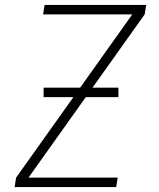

<svg xmlns="http://www.w3.org/2000/svg" viewBox="-20 -755 640 775"><path d="M39 0 45 -38 514 -697H154L160 -735H570L564 -697L95 -38H455L449 0ZM458 -363H156V-401H458Z"/></svg>

Font: Iosevka Aile Extralight
Style: Italic
Weight: 200
Italic angle: -9°
Designer: Belleve Invis
Foundry: Belleve Invis
Version: Version 31.1.0; ttfautohint (v1.8.4)